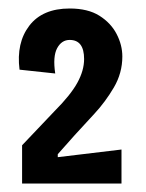

<svg xmlns="http://www.w3.org/2000/svg" viewBox="-20 -702 344 452"><path d="M32 -270V-360L108 -440Q146 -478 162 -507Q178 -536 178 -563Q178 -608 144 -608Q125 -608 114.5 -588.5Q104 -569 110 -529L26 -538Q18 -601 49 -641.5Q80 -682 144 -682Q187 -682 214 -665Q241 -648 254.5 -622Q268 -596 268 -569Q268 -530 248 -496Q228 -462 202 -434Q176 -406 156 -384L116 -339V-332L266 -350V-270Z"/></svg>

Font: Bricolage Grotesque 10pt Condensed Medium
Style: Regular
Weight: 500
Width: 3
Designer: Mathieu Triay
Foundry: Atelier Triay
Version: Version 1.000; ttfautohint (v1.8.4.7-5d5b);gftools[0.9.32]